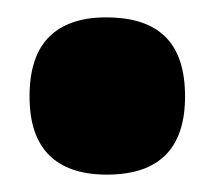

<svg xmlns="http://www.w3.org/2000/svg" viewBox="-20 -454 246 221"><path d="M103 -253Q59 -253 36.5 -275.5Q14 -298 14 -343Q14 -389 36.5 -411.5Q59 -434 102 -434Q148 -434 170.5 -411.5Q193 -389 193 -343Q193 -253 103 -253Z"/></svg>

Font: Bricolage Grotesque SemiCondensed ExtraBold
Style: Regular
Weight: 800
Width: 4
Designer: Mathieu Triay
Foundry: Atelier Triay
Version: Version 1.001;gftools[0.9.33.dev8+g029e19f]